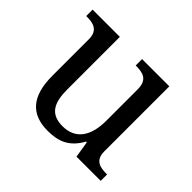

<svg xmlns="http://www.w3.org/2000/svg" viewBox="-128 -709 892 892"><g transform="rotate(45 317.5 -263.0)"><path d="M273 10C338 10 394 -6 435 -81H440L453 0H612V-42H609C565 -42 527 -50 527 -109V-536H348V-494H351C396 -494 433 -485 433 -422V-216C433 -119 395 -54 307 -54C226 -54 202 -104 202 -191V-536H23V-494H26C70 -494 108 -485 108 -426V-186C108 -49 167 10 273 10Z"/></g></svg>

Font: Noto Serif Devanagari
Style: Regular
Weight: 400
Designer: Universal Thirst, Indian Type Foundry and the Monotype Design Team
Foundry: Monotype Imaging Inc.
Version: Version 2.004